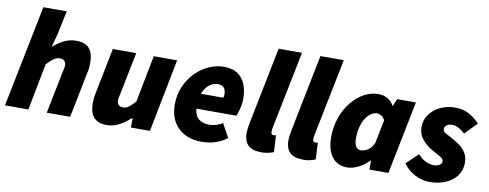

<svg xmlns="http://www.w3.org/2000/svg" viewBox="-61 -989 3293 1294"><g transform="rotate(10 1586.0 -342.0)"><path d="M8 0 148 -696H308L274 -534L250 -446H254Q284 -473 322.5 -492.5Q361 -512 406 -512Q468 -512 496 -479.5Q524 -447 524 -382Q524 -366 522.5 -347Q521 -328 516 -310L454 0H294L352 -290Q355 -304 357.5 -314.5Q360 -325 360 -334Q360 -355 349 -365.5Q338 -376 318 -376Q297 -376 277 -362.5Q257 -349 230 -320L168 0Z M706 12Q645 12 616.5 -21Q588 -54 588 -118Q588 -135 590 -153.5Q592 -172 596 -190L658 -500H818L760 -210Q757 -197 754.5 -186Q752 -175 752 -166Q752 -145 763.5 -134.5Q775 -124 794 -124Q814 -124 833 -138Q852 -152 876 -180L938 -500H1098L1000 0H870V-64H866Q835 -34 793 -11Q751 12 706 12Z M1354 12Q1254 12 1194 -46Q1134 -104 1134 -204Q1134 -273 1159 -329.5Q1184 -386 1225 -427Q1266 -468 1316 -490Q1366 -512 1416 -512Q1477 -512 1513.5 -486Q1550 -460 1566 -417Q1582 -374 1582 -322Q1582 -297 1577 -272Q1572 -247 1566 -228Q1560 -209 1556 -202H1254L1266 -306H1448Q1450 -311 1451 -317Q1452 -323 1452 -330Q1452 -347 1447 -360.5Q1442 -374 1429.5 -382Q1417 -390 1396 -390Q1380 -390 1360.5 -382Q1341 -374 1323 -354.5Q1305 -335 1293.5 -301.5Q1282 -268 1282 -216Q1282 -175 1296.5 -152Q1311 -129 1335 -119.5Q1359 -110 1388 -110Q1409 -110 1434.5 -118Q1460 -126 1476 -138L1528 -44Q1497 -19 1452 -3.5Q1407 12 1354 12Z M1768 12Q1699 12 1671.5 -17.5Q1644 -47 1644 -98Q1644 -113 1646 -129Q1648 -145 1652 -166L1758 -696H1918L1810 -160Q1809 -151 1808.5 -146.5Q1808 -142 1808 -136Q1808 -116 1826 -116Q1829 -116 1832.5 -116.5Q1836 -117 1842 -118L1848 -4Q1832 2 1811.5 7Q1791 12 1768 12Z M2054 12Q1985 12 1957.5 -17.5Q1930 -47 1930 -98Q1930 -113 1932 -129Q1934 -145 1938 -166L2044 -696H2204L2096 -160Q2095 -151 2094.5 -146.5Q2094 -142 2094 -136Q2094 -116 2112 -116Q2115 -116 2118.5 -116.5Q2122 -117 2128 -118L2134 -4Q2118 2 2097.5 7Q2077 12 2054 12Z M2350 12Q2284 12 2247 -36Q2210 -84 2210 -172Q2210 -243 2232 -305Q2254 -367 2291.5 -413.5Q2329 -460 2376.5 -486Q2424 -512 2476 -512Q2508 -512 2537.5 -495.5Q2567 -479 2580 -450H2582L2604 -500H2732L2632 0H2502V-62H2500Q2467 -28 2426.5 -8Q2386 12 2350 12ZM2422 -118Q2442 -118 2466.5 -131Q2491 -144 2510 -184L2542 -344Q2533 -364 2517.5 -373Q2502 -382 2488 -382Q2466 -382 2446 -368Q2426 -354 2410 -329Q2394 -304 2385 -269Q2376 -234 2376 -192Q2376 -153 2388.5 -135.5Q2401 -118 2422 -118Z M2912 12Q2884 12 2850.5 1.5Q2817 -9 2786.5 -30.5Q2756 -52 2734 -84L2814 -160Q2843 -128 2871.5 -116Q2900 -104 2922 -104Q2937 -104 2950 -108.5Q2963 -113 2970.5 -120.5Q2978 -128 2978 -138Q2978 -151 2968 -160Q2958 -169 2939 -179Q2920 -189 2894 -204Q2857 -225 2827.5 -260Q2798 -295 2798 -344Q2798 -392 2825 -430Q2852 -468 2898 -490Q2944 -512 3000 -512Q3053 -512 3095 -489.5Q3137 -467 3168 -432L3088 -350Q3069 -368 3046 -381Q3023 -394 3000 -394Q2976 -394 2962 -383.5Q2948 -373 2948 -358Q2948 -337 2974 -325Q3000 -313 3028 -296Q3052 -283 3075 -264.5Q3098 -246 3113 -219.5Q3128 -193 3128 -156Q3128 -106 3100.5 -68Q3073 -30 3024 -9Q2975 12 2912 12Z"/></g></svg>

Font: Source Sans 3 Black
Style: Italic
Weight: 900
Italic angle: -11°
Designer: Paul D. Hunt
Foundry: Adobe
Version: Version 3.052;hotconv 1.1.0;makeotfexe 2.6.0